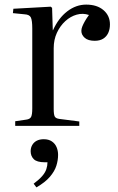

<svg xmlns="http://www.w3.org/2000/svg" viewBox="-20 -546 510 833"><path d="M46 0V-20L94 -27Q110 -29 115 -39Q120 -49 120 -75V-422Q120 -457 114 -470Q108 -483 86 -484L36 -489L38 -508L200 -517L206 -512L209 -415H210Q234 -468 272 -497Q310 -526 354 -526Q401 -526 429 -502Q457 -478 457 -440Q457 -419 449.5 -403Q442 -387 427.5 -378Q413 -369 391 -369Q362 -369 347.5 -382Q333 -395 333 -412Q333 -421 337 -431Q341 -441 348 -453.5Q355 -466 366 -481Q340 -490 313 -482.5Q286 -475 263.5 -454.5Q241 -434 227 -404Q213 -374 213 -337V-73Q213 -49 217.5 -40.5Q222 -32 238 -30L324 -19V0ZM138 267 126 251Q150 233 163 218Q176 203 181 188Q186 173 186 158H174Q140 158 126.5 144.5Q113 131 113 110Q113 95 120 83Q127 71 139.5 64.5Q152 58 170 58Q191 58 205 67.5Q219 77 225.5 92.5Q232 108 232 126Q232 149 224.5 173Q217 197 196.5 221Q176 245 138 267Z"/></svg>

Font: Literata 60pt
Style: Regular
Weight: 400
Designer: Latin by Veronika Burian and Jose Scaglione. Greek by Irene Vlachou. Cyrillic by Vera Evstafieva.
Foundry: TypeTogether
Version: Version 3.002